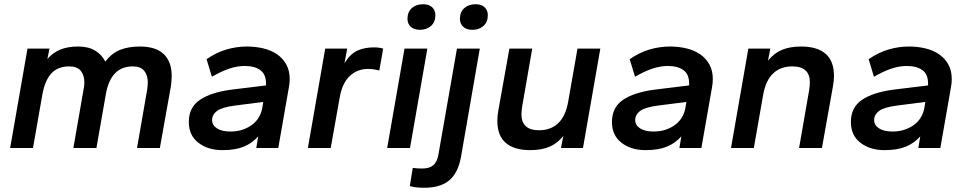

<svg xmlns="http://www.w3.org/2000/svg" viewBox="-20 -700 4579 908"><path d="M628 0 676 -276Q677 -285 678 -294Q679 -303 679 -310Q679 -344 662 -365Q645 -386 608 -386Q502 -386 480 -251L436 0H327L375 -276Q377 -285 378 -294Q379 -303 379 -310Q379 -344 362 -365Q345 -386 307 -386Q253 -386 222.5 -352.5Q192 -319 180 -251L136 0H28L110 -470H214L204 -421Q231 -452 266.5 -466Q302 -480 349 -480Q398 -480 429.5 -461Q461 -442 478 -409Q508 -448 547.5 -464Q587 -480 642 -480Q717 -480 754.5 -444Q792 -408 792 -341Q792 -331 791 -317.5Q790 -304 788 -291L736 0Z M1032 10Q963 10 918 -25Q873 -60 873 -123Q873 -192 925 -227.5Q977 -263 1074 -276L1238 -296V-305Q1238 -349 1211 -368.5Q1184 -388 1137 -388Q1102 -388 1064.5 -375.5Q1027 -363 982 -337L957 -420Q1003 -452 1051 -466Q1099 -480 1147 -480Q1189 -480 1226 -471Q1263 -462 1290.5 -443Q1318 -424 1334 -395Q1350 -366 1350 -326Q1350 -316 1349 -305.5Q1348 -295 1346 -286L1296 0H1192L1201 -55Q1173 -23 1133 -6.5Q1093 10 1032 10ZM1070 -78Q1102 -78 1128 -87Q1154 -96 1173.5 -111Q1193 -126 1204.5 -146Q1216 -166 1220 -187L1225 -218L1093 -201Q1030 -193 1006.5 -175.5Q983 -158 983 -132Q983 -108 1006 -93Q1029 -78 1070 -78Z M1436 0 1518 -470H1622L1609 -401Q1636 -445 1670 -460.5Q1704 -476 1749 -476Q1760 -476 1772 -474.5Q1784 -473 1792 -470L1774 -367Q1761 -370 1747.5 -372Q1734 -374 1720 -374Q1670 -374 1634 -340.5Q1598 -307 1586 -236L1544 0Z M1811 0 1893 -470H2001L1919 0ZM1966 -559Q1938 -559 1922.5 -573.5Q1907 -588 1907 -611Q1907 -643 1927.5 -661.5Q1948 -680 1981 -680Q2009 -680 2024 -665.5Q2039 -651 2039 -628Q2039 -596 2018.5 -577.5Q1998 -559 1966 -559Z M1985 188Q1968 188 1949.5 186Q1931 184 1918 180L1932 94Q1953 97 1976 97Q2011 97 2029 81.5Q2047 66 2053 33L2141 -470H2249L2160 43Q2146 118 2104.5 153Q2063 188 1985 188ZM2214 -559Q2186 -559 2170.5 -573.5Q2155 -588 2155 -611Q2155 -643 2175.5 -661.5Q2196 -680 2229 -680Q2257 -680 2272 -665.5Q2287 -651 2287 -628Q2287 -596 2266.5 -577.5Q2246 -559 2214 -559Z M2487 10Q2412 10 2372 -24Q2332 -58 2332 -129Q2332 -151 2337 -179L2389 -470H2497L2449 -194Q2448 -185 2447 -176.5Q2446 -168 2446 -160Q2446 -84 2529 -84Q2585 -84 2620 -117.5Q2655 -151 2667 -219L2711 -470H2819L2737 0H2633L2644 -57Q2616 -22 2578.5 -6Q2541 10 2487 10Z M3033 10Q2964 10 2919 -25Q2874 -60 2874 -123Q2874 -192 2926 -227.5Q2978 -263 3075 -276L3239 -296V-305Q3239 -349 3212 -368.5Q3185 -388 3138 -388Q3103 -388 3065.5 -375.5Q3028 -363 2983 -337L2958 -420Q3004 -452 3052 -466Q3100 -480 3148 -480Q3190 -480 3227 -471Q3264 -462 3291.5 -443Q3319 -424 3335 -395Q3351 -366 3351 -326Q3351 -316 3350 -305.5Q3349 -295 3347 -286L3297 0H3193L3202 -55Q3174 -23 3134 -6.5Q3094 10 3033 10ZM3071 -78Q3103 -78 3129 -87Q3155 -96 3174.5 -111Q3194 -126 3205.5 -146Q3217 -166 3221 -187L3226 -218L3094 -201Q3031 -193 3007.5 -175.5Q2984 -158 2984 -132Q2984 -108 3007 -93Q3030 -78 3071 -78Z M3759 0 3807 -276Q3808 -285 3809 -293.5Q3810 -302 3810 -310Q3810 -386 3727 -386Q3671 -386 3636 -352.5Q3601 -319 3589 -251L3545 0H3437L3519 -470H3623L3612 -413Q3640 -448 3677.5 -464Q3715 -480 3769 -480Q3844 -480 3884 -446Q3924 -412 3924 -341Q3924 -319 3919 -291L3867 0Z M4163 10Q4094 10 4049 -25Q4004 -60 4004 -123Q4004 -192 4056 -227.5Q4108 -263 4205 -276L4369 -296V-305Q4369 -349 4342 -368.5Q4315 -388 4268 -388Q4233 -388 4195.5 -375.5Q4158 -363 4113 -337L4088 -420Q4134 -452 4182 -466Q4230 -480 4278 -480Q4320 -480 4357 -471Q4394 -462 4421.5 -443Q4449 -424 4465 -395Q4481 -366 4481 -326Q4481 -316 4480 -305.5Q4479 -295 4477 -286L4427 0H4323L4332 -55Q4304 -23 4264 -6.5Q4224 10 4163 10ZM4201 -78Q4233 -78 4259 -87Q4285 -96 4304.5 -111Q4324 -126 4335.5 -146Q4347 -166 4351 -187L4356 -218L4224 -201Q4161 -193 4137.5 -175.5Q4114 -158 4114 -132Q4114 -108 4137 -93Q4160 -78 4201 -78Z"/></svg>

Font: Celebes SemiBold
Style: Italic
Weight: 600
Italic angle: -10°
Designer: Anugrah Pasau
Foundry: Lafontype
Version: Version 1.000; ttfautohint (v1.8.4)